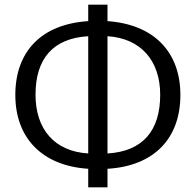

<svg xmlns="http://www.w3.org/2000/svg" viewBox="-20 -768 841 827"><path d="M443 39H360V-41C160 -54 46 -175 46 -359C46 -545 157 -664 360 -677V-748H443V-677C644 -663 757 -543 757 -359C757 -173 645 -53 443 -41ZM443 -612V-107C595 -116 670 -205 670 -360C670 -506 587 -603 443 -612ZM360 -107V-612C208 -603 133 -515 133 -360C133 -212 214 -116 360 -107Z"/></svg>

Font: Repo Regular
Style: Regular
Weight: 400
Designer: Stefan Peev
Foundry: Context Ltd
Version: Version 1.502